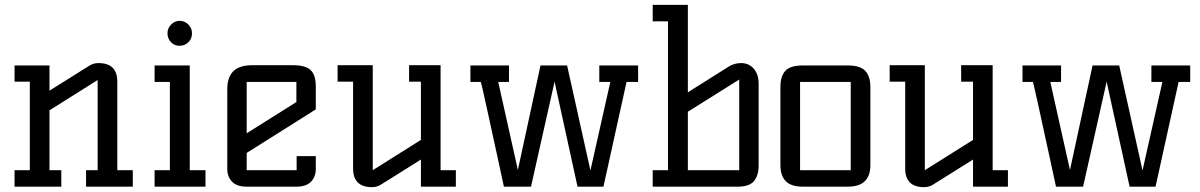

<svg xmlns="http://www.w3.org/2000/svg" viewBox="-20 -770 4950 792"><path d="M40 0V-67.9H103V-433.1H40V-500H184.1V-396L350.1 -500Q366.2 -509.8 386.2 -509.8Q463.9 -509.8 463.9 -433.1V-67.9H527.8V0H335V-67.9H382.8V-439.9L184.1 -314.9V-67.9H232.9V0Z M617.7 0V-67.9H680.7V-432.1H617.7V-500H762.7V-67.9H827.6V0ZM670.9 -632.8Q670.9 -653.3 685.8 -668.7Q700.7 -684.1 720.7 -684.1Q742.2 -684.1 757.1 -668.7Q772 -653.3 772 -632.8Q772 -610.4 757.1 -595.7Q742.2 -581.1 719.7 -581.1Q699.7 -581.1 685.3 -595.9Q670.9 -610.8 670.9 -632.8Z M917.5 -73.2V-401.9Q917.5 -451.2 942.4 -476.1Q967.3 -501 1020.5 -501H1189.5Q1239.3 -501 1261 -481.2Q1282.7 -461.4 1282.7 -412.1V-318.8L997.6 -139.2V-67.9H1203.6V-126H1282.7V-73.2Q1282.7 -41 1262.9 -20.5Q1243.2 0 1202.6 0H997.6Q957 0 937.3 -20.5Q917.5 -41 917.5 -73.2ZM997.6 -220.2 1202.6 -349.1V-432.1H997.6Z M1372.6 -433.1V-501H1517.6V-67.9L1716.3 -192.9V-433.1H1667.5V-501H1797.4V-67.9H1860.4V0H1716.3V-111.8L1550.3 -7.8Q1534.2 2 1514.6 2Q1436.5 2 1436.5 -75.2V-433.1Z M1920.4 -432.1V-500H2079.6V-432.1H2035.2L2116.2 -68.8L2209.5 -500H2319.3L2415.5 -66.9L2497.6 -432.1H2452.1V-500H2612.3V-432.1H2564.5L2469.2 0H2362.3L2267.6 -433.1L2170.4 0H2058.6Q2058.6 -0.5 2035.2 -108.6Q2011.7 -216.8 1988 -324.7Q1964.4 -432.6 1963.4 -432.1Z M2672.4 0V-67.9H2735.4V-682.1H2672.4V-750H2817.4V-389.2L2987.3 -496.1Q3009.8 -509.8 3037.1 -509.8Q3068.8 -509.8 3089.1 -486.8Q3109.4 -463.9 3109.4 -423.8V-87.9Q3109.4 -46.9 3090.6 -23.4Q3071.8 0 3023.4 0ZM2817.4 -67.9H3029.3V-441.9L2817.4 -309.1Z M3199.2 -88.9V-411.1Q3199.2 -455.1 3219.2 -477.5Q3239.3 -500 3292 -500H3477.1Q3528.8 -500 3549.6 -477.3Q3570.3 -454.6 3570.3 -411.1V-88.9Q3570.3 0 3477.1 0H3292Q3243.2 0 3221.2 -22.7Q3199.2 -45.4 3199.2 -88.9ZM3280.3 -67.9H3489.3V-432.1H3280.3Z M3649.9 -433.1V-501H3794.9V-67.9L3993.7 -192.9V-433.1H3944.8V-501H4074.7V-67.9H4137.7V0H3993.7V-111.8L3827.6 -7.8Q3811.5 2 3792 2Q3713.9 2 3713.9 -75.2V-433.1Z M4197.8 -432.1V-500H4356.9V-432.1H4312.5L4393.6 -68.8L4486.8 -500H4596.7L4692.9 -66.9L4774.9 -432.1H4729.5V-500H4889.6V-432.1H4841.8L4746.6 0H4639.6L4544.9 -433.1L4447.8 0H4335.9Q4335.9 -0.5 4312.5 -108.6Q4289.1 -216.8 4265.4 -324.7Q4241.7 -432.6 4240.7 -432.1Z"/></svg>

Font: Kelly Slab
Style: Regular
Weight: 400
Designer: Denis Masharov
Foundry: Denis Masharov
Version: Version 1.001